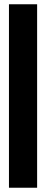

<svg xmlns="http://www.w3.org/2000/svg" viewBox="-20 -880 222 900"><path d="M22 0H154V-860H22Z"/></svg>

Font: Ny Stormning
Style: Regular
Weight: 400
Designer: Robert Jablonski, Mew Too
Foundry: Cannot Into Space Fonts
Version: Version 0.90